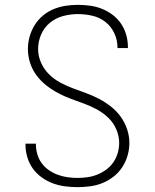

<svg xmlns="http://www.w3.org/2000/svg" viewBox="-20 -763 640 791"><path d="M299 8Q273 8 247 4.5Q221 1 197 -8Q173 -17 151.5 -32.5Q130 -48 115 -69Q100 -90 92.5 -115.5Q85 -141 85 -166Q85 -168 85 -169Q85 -170 85 -171H128Q128 -170 128 -169Q128 -168 128 -167Q128 -147 134 -127Q140 -107 152 -90.5Q164 -74 181.5 -62Q199 -50 218 -43Q237 -36 257.5 -33Q278 -30 299 -30Q320 -30 341 -33Q362 -36 381.5 -44Q401 -52 418 -64.5Q435 -77 447 -94.5Q459 -112 465 -132.5Q471 -153 471 -174Q471 -203 459 -230.5Q447 -258 426 -278Q405 -298 379.5 -312Q354 -326 326.5 -336Q299 -346 272 -356Q245 -366 219.5 -379.5Q194 -393 171 -411Q148 -429 130.5 -452.5Q113 -476 104 -504Q95 -532 95 -561Q95 -587 102 -612Q109 -637 122.5 -659Q136 -681 156 -698Q176 -715 200 -725Q224 -735 249.5 -739Q275 -743 301 -743Q326 -743 351.5 -739.5Q377 -736 400.5 -726.5Q424 -717 444.5 -701.5Q465 -686 479 -665Q493 -644 500 -619.5Q507 -595 507 -569Q507 -568 507 -567Q507 -566 507 -565H464Q464 -566 464 -566.5Q464 -567 464 -568Q464 -598 451 -626Q438 -654 414.5 -672.5Q391 -691 361 -698Q331 -705 301 -705Q270 -705 240 -697Q210 -689 186 -669.5Q162 -650 149.5 -621Q137 -592 137 -561Q137 -532 149 -505Q161 -478 181.5 -457.5Q202 -437 228 -423Q254 -409 281 -399Q308 -389 335.5 -379Q363 -369 388.5 -355.5Q414 -342 437 -324Q460 -306 477 -282.5Q494 -259 503.5 -231Q513 -203 513 -174Q513 -148 505.5 -122Q498 -96 483.5 -74Q469 -52 448 -35.5Q427 -19 402.5 -9Q378 1 351.5 4.5Q325 8 299 8Z"/></svg>

Font: Iosevka SS04 XLt Ex
Style: Regular
Weight: 200
Width: 7
Monospace: yes
Designer: Belleve Invis
Foundry: Belleve Invis
Version: Version 19.0.0; ttfautohint (v1.8.4)